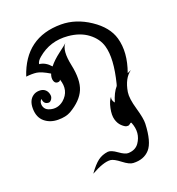

<svg xmlns="http://www.w3.org/2000/svg" viewBox="-105 -511 810 881"><g transform="rotate(-15 300.0 -70.5)"><path d="M120 -270Q150 -270 177 -244Q194 -270 224.5 -297.5Q255 -325 261 -332Q239 -303 262 -227.5Q285 -152 270 -105.5Q255 -59 200 -20Q177 -4 138.5 -1Q100 2 72 -17.5Q44 -37 39.5 -79Q35 -121 60 -141Q71 -150 87 -152Q103 -154 114 -148Q125 -142 130.5 -130Q136 -118 134.5 -109Q133 -100 127 -93.5Q121 -87 114 -88Q93 -88 89 -113Q81 -105 81.5 -92.5Q82 -80 90 -70Q98 -60 115 -57Q151 -50 179 -77Q220 -119 194 -177Q193 -170 185 -168Q170 -164 163 -178.5Q156 -193 162 -214Q121 -234 99 -235Q77 -236 48 -230Q89 -405 264 -420Q336 -426 407 -387Q478 -348 500 -290Q527 -219 502 -125Q513 -131 520 -135Q485 -106 480 -41Q478 -11 498.5 42Q519 95 520 120Q524 208 498 243Q472 278 420 280Q402 281 370 260.5Q338 240 322 240Q289 240 230 280Q253 241 272.5 223.5Q292 206 320 200Q336 197 365.5 214.5Q395 232 410 230Q445 226 460 200Q487 153 460 100Q458 97 455 99.5Q452 102 447.5 106Q443 110 434 109Q425 108 410.5 96.5Q396 85 388 64Q380 43 384 9.5Q388 -24 400 -40Q395 -25 410 -10Q419 -55 438 -81Q439 -86 440 -90Q459 -208 435 -270Q420 -309 379.5 -334.5Q339 -360 281 -360Q195 -360 137 -301Q120 -284 120 -270Z"/></g></svg>

Font: SOV_mook
Style: Book
Weight: 400
Version: Version 1.00